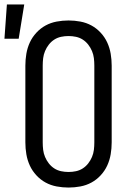

<svg xmlns="http://www.w3.org/2000/svg" viewBox="-58 -835 578 863"><path d="M250 8Q223 8 196.5 3Q170 -2 147 -14.5Q124 -27 105.5 -47Q87 -67 76 -91Q65 -115 60.5 -141.5Q56 -168 56 -195V-540Q56 -567 60.5 -593.5Q65 -620 76 -644Q87 -668 105.5 -688Q124 -708 147 -720.5Q170 -733 196.5 -738Q223 -743 250 -743Q277 -743 303.5 -738Q330 -733 353 -720.5Q376 -708 394.5 -688Q413 -668 424 -644Q435 -620 439.5 -593.5Q444 -567 444 -540V-195Q444 -168 439.5 -141.5Q435 -115 424 -91Q413 -67 394.5 -47Q376 -27 353 -14.5Q330 -2 303.5 3Q277 8 250 8ZM250 -62Q267 -62 283.5 -65.5Q300 -69 314 -78Q328 -87 338.5 -100.5Q349 -114 355.5 -129.5Q362 -145 364 -161.5Q366 -178 366 -195V-540Q366 -557 364 -573.5Q362 -590 355.5 -605.5Q349 -621 338.5 -634.5Q328 -648 314 -657Q300 -666 283.5 -669.5Q267 -673 250 -673Q233 -673 216.5 -669.5Q200 -666 186 -657Q172 -648 161.5 -634.5Q151 -621 144.5 -605.5Q138 -590 136 -573.5Q134 -557 134 -540V-195Q134 -178 136 -161.5Q138 -145 144.5 -129.5Q151 -114 161.5 -100.5Q172 -87 186 -78Q200 -69 216.5 -65.5Q233 -62 250 -62ZM-38 -661 -27 -815H51L26 -661Z"/></svg>

Font: Iosevka Term Curly
Style: Regular
Weight: 400
Designer: Belleve Invis
Foundry: Belleve Invis
Version: Version 32.3.0